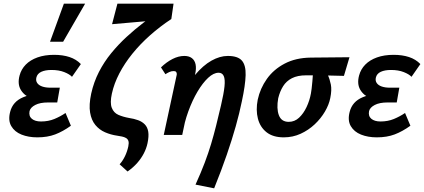

<svg xmlns="http://www.w3.org/2000/svg" viewBox="-20 -731 2297 1040"><path d="M182 13Q134 13 96.5 -2Q59 -17 41 -48Q23 -79 35 -125Q49 -181 106 -204.5Q163 -228 241 -228L236 -182Q188 -182 149 -198Q110 -214 92 -245.5Q74 -277 86 -322Q95 -356 119.5 -381Q144 -406 183 -420Q222 -434 273 -434Q320 -434 356.5 -422Q393 -410 418 -384L370 -315Q357 -329 328 -340.5Q299 -352 259 -352Q225 -352 203.5 -342Q182 -332 177 -311Q173 -294 181.5 -281.5Q190 -269 208.5 -262.5Q227 -256 254 -256H304L290 -176H240Q197 -176 171 -162.5Q145 -149 140 -129Q135 -102 152.5 -87.5Q170 -73 202 -73Q242 -73 274.5 -86.5Q307 -100 335 -119L364 -50Q321 -19 279 -3Q237 13 182 13ZM251 -505 326 -711H441L322 -505Z M671 198 628 159Q645 140 657 115Q669 90 675 62Q679 43 675.5 32.5Q672 22 662.5 16.5Q653 11 640.5 8.5Q628 6 615 4Q580 -1 549 -14.5Q518 -28 496.5 -54Q475 -80 468 -121.5Q461 -163 474 -224Q488 -287 516 -341.5Q544 -396 582.5 -443Q621 -490 665.5 -531Q710 -572 756.5 -607.5Q803 -643 846 -674L908 -628Q846 -587 792.5 -539.5Q739 -492 697 -440Q655 -388 626.5 -333.5Q598 -279 586 -224Q575 -174 585.5 -147Q596 -120 621 -109Q646 -98 679 -92Q706 -88 728 -80Q750 -72 764.5 -57Q779 -42 783 -17.5Q787 7 779 45Q773 73 759 100Q745 127 723.5 151.5Q702 176 671 198ZM587 -600 616 -711H920L908 -628Z M1039 269Q1069 203 1089 150Q1109 97 1123.5 48.5Q1138 0 1150.5 -50Q1163 -100 1177 -160Q1192 -224 1196 -262.5Q1200 -301 1192 -319Q1184 -337 1164 -337Q1137 -337 1107.5 -309.5Q1078 -282 1050 -235Q1022 -188 1000 -127.5Q978 -67 967 0H893Q918 -111 955 -191.5Q992 -272 1036 -324.5Q1080 -377 1125.5 -402.5Q1171 -428 1214 -428Q1268 -428 1290 -403Q1312 -378 1310.5 -324Q1309 -270 1290 -182Q1277 -118 1257 -47Q1237 24 1208.5 107Q1180 190 1140 289ZM867 0 936 -320Q938 -326 937.5 -332Q937 -338 933.5 -342Q930 -346 920 -346Q908 -346 896.5 -340.5Q885 -335 876 -329L852 -366Q882 -395 914.5 -411.5Q947 -428 978 -428Q1004 -428 1019.5 -416Q1035 -404 1039.5 -382Q1044 -360 1037 -329L967 0Z M1517 13Q1459 13 1424 -14.5Q1389 -42 1377 -88.5Q1365 -135 1376 -191Q1389 -252 1425.5 -303.5Q1462 -355 1522 -386.5Q1582 -418 1663 -419L1873 -421L1843 -320Q1785 -322 1737.5 -322.5Q1690 -323 1638 -323Q1592 -323 1561.5 -307.5Q1531 -292 1513.5 -264Q1496 -236 1487 -199Q1477 -143 1490.5 -107Q1504 -71 1544 -71Q1576 -71 1600 -93.5Q1624 -116 1640.5 -151Q1657 -186 1664 -224Q1666 -232 1668 -250.5Q1670 -269 1672 -290Q1674 -311 1675 -329Q1676 -347 1675 -353L1739 -367Q1745 -347 1755.5 -325Q1766 -303 1772 -273.5Q1778 -244 1769 -200Q1762 -164 1740 -126.5Q1718 -89 1684.5 -57.5Q1651 -26 1608.5 -6.5Q1566 13 1517 13Z M2021 13Q1973 13 1935.5 -2Q1898 -17 1880 -48Q1862 -79 1874 -125Q1888 -181 1945 -204.5Q2002 -228 2080 -228L2075 -182Q2027 -182 1988 -198Q1949 -214 1931 -245.5Q1913 -277 1925 -322Q1934 -356 1958.5 -381Q1983 -406 2022 -420Q2061 -434 2112 -434Q2159 -434 2195.5 -422Q2232 -410 2257 -384L2209 -315Q2196 -329 2167 -340.5Q2138 -352 2098 -352Q2064 -352 2042.5 -342Q2021 -332 2016 -311Q2012 -294 2020.5 -281.5Q2029 -269 2047.5 -262.5Q2066 -256 2093 -256H2143L2129 -176H2079Q2036 -176 2010 -162.5Q1984 -149 1979 -129Q1974 -102 1991.5 -87.5Q2009 -73 2041 -73Q2081 -73 2113.5 -86.5Q2146 -100 2174 -119L2203 -50Q2160 -19 2118 -3Q2076 13 2021 13Z"/></svg>

Font: Ysabeau Infant
Style: Bold Italic
Weight: 700
Italic angle: -12°
Designer: Christian Thalmann (Catharsis Fonts)
Version: Version 2.001;gftools[0.9.30]; featfreeze: ss01,ss02,lnum